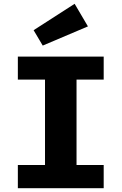

<svg xmlns="http://www.w3.org/2000/svg" viewBox="-20 -991 640 1011"><path d="M74 -693H526V-572H383V-122H526V0H74V-122H217V-572H74ZM157 -832 373 -971 443 -852 205 -751Z"/></svg>

Font: Qzxlaeiskcpccdgjqmyffctclhy
Style: Regular
Weight: 700
Monospace: yes
Designer: Carrois Corporate & Edenspiekermann
Foundry: Carrois Corporate GbR & Edenspiekermann AG
Version: Version 2.001